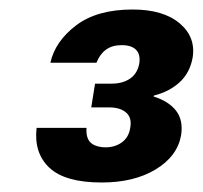

<svg xmlns="http://www.w3.org/2000/svg" viewBox="-20 -732 427 404"><path d="M194 -348Q117 -348 84 -379Q51 -410 57 -463H162Q161 -448 165.5 -439Q170 -430 180 -426Q190 -422 202 -422Q222 -422 236.5 -432.5Q251 -443 254 -463Q258 -484 245.5 -495Q233 -506 210 -506H172L180 -556H215Q238 -556 253.5 -566.5Q269 -577 273 -598Q276 -617 266.5 -627Q257 -637 236 -637Q216 -637 203 -627.5Q190 -618 183 -600H86Q96 -645 140 -678.5Q184 -712 259 -712Q324 -712 358.5 -682.5Q393 -653 385 -609Q379 -578 357.5 -558.5Q336 -539 304 -531L303 -529Q335 -519 350.5 -499Q366 -479 361 -447Q353 -403 307.5 -375.5Q262 -348 194 -348Z"/></svg>

Font: DM Sans 16pt
Style: Bold Italic
Weight: 700
Italic angle: -10°
Version: Version 4.004;gftools[0.9.30]